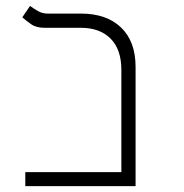

<svg xmlns="http://www.w3.org/2000/svg" viewBox="-20 -632 626 652"><path d="M65.9 0V-47.4H392.1V-395Q392.1 -463.9 355.7 -500.7Q319.3 -537.6 254.4 -537.6H131.3Q103 -537.6 85.7 -549.8Q68.4 -562 55.7 -573.2L82 -611.8Q93.3 -603.5 108.4 -594.7Q123.5 -585.9 141.6 -585.9H254.4Q341.8 -585.9 391.1 -538.6Q440.4 -491.2 440.4 -404.8V0Z"/></svg>

Font: Cascadia Code NF ExtraLight
Style: Regular
Weight: 200
Monospace: yes
Designer: Aaron Bell
Foundry: Saja Typeworks
Version: Version 2404.023; ttfautohint (v1.8.4)